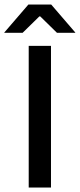

<svg xmlns="http://www.w3.org/2000/svg" viewBox="-58 -846 360 866"><path d="M172 -639V0H71.5V-639ZM-38.5 -699.5 70 -825.5H173L281.5 -699.5V-698H199L123.5 -772H119.5L44 -698H-38.5Z"/></svg>

Font: Anek Kannada Medium
Style: Regular
Weight: 500
Designer: Vaishnavi Murthy, Maithili Shingre (Kannada) & Yesha Goshar (Latin)
Foundry: Ek Type
Version: Version 1.003